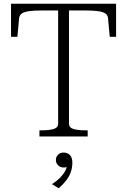

<svg xmlns="http://www.w3.org/2000/svg" viewBox="-20 -730 680 1027"><path d="M291 -69V-674H205Q163 -674 136.5 -670.5Q110 -667 97 -658Q84 -649 82 -631L73 -533H39V-710H601V-533H567L558 -631Q557 -649 543.5 -658Q530 -667 503.5 -670.5Q477 -674 435 -674H349V-69Q349 -47 373 -40Q397 -33 433 -33H449V0H191V-33H207Q243 -33 267 -40Q291 -47 291 -69ZM294 277 258 255Q282 240 299.5 222.5Q317 205 327.5 186.5Q338 168 338 152L350 150Q346 158 339 162Q332 166 322 166Q303 166 291 154.5Q279 143 279 126Q279 108 291 97Q303 86 320 86Q341 86 354 99.5Q367 113 367 140Q367 166 359 189.5Q351 213 334.5 234.5Q318 256 294 277Z"/></svg>

Font: Roboto Serif 36pt ExtraLight
Style: Regular
Weight: 250
Designer: Greg Gazdowicz
Foundry: Commercial Type
Version: Version 1.008